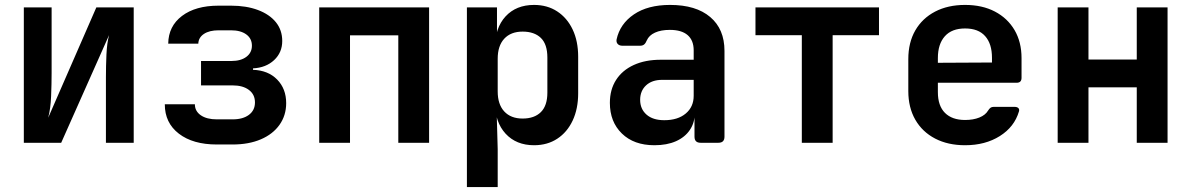

<svg xmlns="http://www.w3.org/2000/svg" viewBox="-20 -580 4840 780"><path d="M76.8 0V-550H189.7V-283.8Q189.7 -239.1 187.6 -188.7Q185.5 -138.3 175.8 -101.7L371.4 -550H523.2V0H410.3V-266.6Q410.3 -311.7 412.4 -358.3Q414.5 -404.9 423.1 -437.4L228.6 0Z M860.7 7Q763.7 7 706.6 -37Q649.5 -80.9 649.5 -156.3H771.7Q771.7 -128.3 795.8 -111.7Q819.9 -95.1 860.7 -95.1H924.9Q966.9 -95.1 991.3 -113.5Q1015.8 -131.9 1015.8 -163.9Q1015.8 -196.1 991.3 -214.6Q966.9 -233.1 924.9 -233.1H796.7V-332.2H920.1Q958.3 -332.2 980.8 -349.1Q1003.4 -366 1003.4 -394.4Q1003.4 -423.5 980.5 -440.2Q957.6 -456.9 918.2 -456.9H868.2Q830.7 -456.9 808.6 -442.3Q786.5 -427.6 785.6 -402.7H663.4Q664.3 -473.6 719.4 -515.3Q774.5 -557 868.2 -557H918.2Q981.1 -557 1028 -539.3Q1074.9 -521.7 1100.8 -489.7Q1126.6 -457.7 1126.6 -413.4Q1126.6 -366.8 1093.7 -335.9Q1060.7 -305 1007.8 -302.2V-296.4Q1069.5 -294.2 1106 -256.8Q1142.6 -219.3 1142.6 -161.1Q1142.6 -111.1 1115.5 -72.9Q1088.5 -34.8 1039.5 -13.9Q990.6 7 924.9 7Z M1276.8 0V-550H1723.2V0H1598.1V-436.4H1401.9V0Z M1876.8 180V-550H1999V-439.1H2026.9L1990.8 -386.6Q1990.8 -466.5 2033.8 -513.3Q2076.9 -560 2149.6 -560Q2203.4 -560 2243.6 -533.7Q2283.8 -507.5 2306.3 -460.3Q2328.8 -413.1 2328.8 -349.6V-200.9Q2328.8 -137.9 2306.5 -90.4Q2284.2 -42.9 2244 -16.5Q2203.8 10 2149.6 10Q2077.3 10 2034 -36.9Q1990.8 -83.9 1990.8 -163.4L2026.9 -110.3H1998.1L2001.9 25.9V180ZM2103.2 -98.4Q2150.8 -98.4 2177.3 -124.6Q2203.7 -150.8 2203.7 -203.8V-346.2Q2203.7 -400.2 2177.3 -425.9Q2150.8 -451.6 2103.2 -451.6Q2055.2 -451.6 2028.5 -422.7Q2001.9 -393.9 2001.9 -341.2V-208.8Q2001.9 -156.1 2028.5 -127.3Q2055.2 -98.4 2103.2 -98.4Z M2638.5 10Q2555.3 10 2506.5 -37.5Q2457.6 -85 2457.6 -162Q2457.6 -215.9 2482.7 -255.1Q2507.7 -294.3 2554.3 -315.8Q2600.9 -337.3 2664.4 -337.3H2798.1V-375.6Q2798.1 -416.1 2773.5 -437.4Q2748.9 -458.6 2701 -458.6Q2665.4 -458.6 2640.9 -447.5Q2616.5 -436.4 2607.5 -415.7Q2603.3 -405 2597.1 -399.6Q2591 -394.2 2580.2 -394.2H2508.6Q2496.2 -394.2 2489.6 -401.2Q2482.9 -408.1 2484.9 -419.9Q2498.5 -482.9 2555.2 -521.5Q2611.9 -560 2702.2 -560Q2807.4 -560 2865.3 -510.8Q2923.2 -461.7 2923.2 -373.3V-24.7Q2923.2 0 2898.5 0H2826.1Q2801.4 0 2801.4 -24.7V-105.3H2781.2L2802.8 -122.9Q2802.8 -82.3 2782.8 -52.5Q2762.8 -22.6 2726.1 -6.3Q2689.4 10 2638.5 10ZM2678.7 -91.7Q2733.6 -91.7 2765.8 -118.8Q2798.1 -145.8 2798.1 -190.9V-255.6H2670.3Q2628.6 -255.6 2604.6 -233.2Q2580.6 -210.8 2580.6 -174.4Q2580.6 -137.1 2606.5 -114.4Q2632.3 -91.7 2678.7 -91.7Z M3237.4 0V-437H3049.1V-550H3550.9V-437H3362.6V0Z M3900.6 10Q3830.9 10 3778.9 -17.1Q3726.9 -44.2 3698.4 -93.7Q3670 -143.2 3670 -210V-340Q3670 -407.2 3698.4 -456.5Q3726.9 -505.8 3778.9 -532.9Q3830.9 -560 3900.6 -560Q3970.3 -560 4021.7 -533.1Q4073.1 -506.2 4101.6 -457.8Q4130 -409.3 4130 -344.1V-263.8Q4130 -243.8 4110 -243.8H3790.1V-205.9Q3790.1 -150.1 3819 -121.3Q3847.9 -92.6 3900.6 -92.6Q3934.1 -92.6 3958.7 -102.6Q3983.4 -112.6 3994.2 -131Q3998.8 -138.4 4003.8 -142.1Q4008.8 -145.9 4016.8 -145.9H4101.1Q4112.1 -145.9 4117.1 -140.9Q4122.1 -135.9 4119.5 -127.3Q4101 -64.5 4041.9 -27.3Q3982.8 10 3900.6 10ZM4009.9 -315.3V-345.3Q4009.9 -402.1 3982.2 -433.2Q3954.6 -464.4 3900.6 -464.4Q3846.6 -464.4 3818.4 -432.7Q3790.1 -401 3790.1 -344.1V-324.9L4018.6 -326.1Z M4276.8 0V-550H4401.9V-338.2H4598.1V-550H4723.2V0H4598.1V-225.2H4401.9V0Z"/></svg>

Font: Pitagon Sans Mono
Style: Regular
Weight: 400
Monospace: yes
Designer: Travis Tran
Foundry: Pitagon
Version: Version 1.001;gftools[0.9.26]